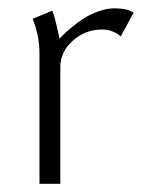

<svg xmlns="http://www.w3.org/2000/svg" viewBox="-20 -448 346 468"><path d="M76.2 0V-318.4Q76.2 -360.4 59.6 -402.3L107.4 -421.9Q114.7 -404.8 125 -353.5Q127.9 -356.9 133.8 -362.8Q139.6 -368.7 154.1 -380.9Q168.5 -393.1 183.6 -402.8Q198.7 -412.6 219.5 -420.2Q240.2 -427.7 258.8 -427.7Q291 -427.7 305.7 -417L274.4 -359.4L269.5 -363.3Q264.6 -367.7 253.2 -371.8Q241.7 -376 228.5 -376Q188 -376 157.5 -348.9Q127 -321.8 127 -284.2V0Z"/></svg>

Font: Buda Light
Style: Regular
Weight: 300
Version: Version 1.003